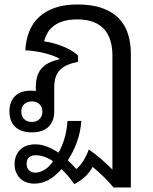

<svg xmlns="http://www.w3.org/2000/svg" viewBox="-20 -580 682 854"><path d="M176.3 -396Q199.7 -393.1 223.1 -386.2Q246.6 -379.4 266.8 -370.6Q287.1 -361.8 302.7 -351.8Q318.4 -341.8 327.1 -333V-305.2Q298.8 -299.3 278.8 -290.5Q258.8 -281.7 246.1 -268.3Q233.4 -254.9 227.3 -235.8Q221.2 -216.8 221.2 -190.9V-84Q221.2 -40 195.3 -15.6Q169.4 8.8 121.1 8.8Q73.7 8.8 47.9 -15.6Q22 -40 22 -84Q22 -128.4 46.9 -152.6Q71.8 -176.8 117.2 -176.8Q123 -176.8 129.9 -176.3Q136.7 -175.8 139.2 -174.8V-191.9Q139.2 -217.8 145 -238.3Q150.9 -258.8 163.6 -274.2Q176.3 -289.6 196.8 -300Q217.3 -310.5 246.6 -316.9Q231.4 -327.1 209.5 -334.5Q187.5 -341.8 165 -346.7Q142.6 -351.6 122.8 -353.8Q103 -356 92.8 -356Q94.7 -400.9 109.4 -438.5Q124 -476.1 152.6 -503.2Q181.2 -530.3 223.9 -545.2Q266.6 -560.1 324.2 -560.1Q389.6 -560.1 435.1 -543.7Q480.5 -527.3 508.8 -498Q537.1 -468.8 549.6 -428.2Q562 -387.7 562 -339.8V253.9H484.9Q464.8 229 440.2 205.3Q415.5 181.6 392.1 162.1Q379.9 185.5 358.9 205.3Q337.9 225.1 310.1 238.8Q297.4 220.2 283.2 203.4Q269 186.5 253.4 172.4Q227.1 202.6 197.3 219.7Q167.5 236.8 131.8 236.8Q114.3 236.8 98.4 231.2Q82.5 225.6 70.8 214.6Q59.1 203.6 52 187.5Q44.9 171.4 44.9 150.9Q44.9 111.3 68.8 86.7Q92.8 62 138.2 62Q163.6 62 190.2 72.5Q216.8 83 240.2 99.1Q274.4 39.6 280.3 -42H341.8Q338.4 5.4 322.8 50Q307.1 94.7 281.7 132.8Q292 142.6 301.8 152.6Q311.5 162.6 319.8 171.9Q335.4 159.2 349.9 136.5Q364.3 113.8 375 85Q388.7 94.2 403.1 105.5Q417.5 116.7 431.4 128.7Q445.3 140.6 457.8 152.3Q470.2 164.1 480 174.3V-334Q480 -371.1 470.7 -400.6Q461.4 -430.2 442.4 -450.9Q423.3 -471.7 394 -482.7Q364.7 -493.7 324.2 -493.7Q285.6 -493.7 259.3 -485.1Q232.9 -476.6 216.1 -462.6Q199.2 -448.7 189.9 -431.2Q180.7 -413.6 176.3 -396ZM74.7 -84Q74.7 -62.5 87.6 -50Q100.6 -37.6 122.1 -37.6Q142.1 -37.6 155.3 -50Q168.5 -62.5 168.5 -84Q168.5 -104.5 155.3 -116.7Q142.1 -128.9 122.1 -128.9Q100.6 -128.9 87.6 -116.7Q74.7 -104.5 74.7 -84ZM137.2 110.4Q121.6 110.4 110.1 118.9Q98.6 127.4 98.6 148.9Q98.6 168.9 110.1 178.5Q121.6 188 137.2 188Q154.8 188 176.5 176Q198.2 164.1 215.8 137.2Q197.8 124.5 177.2 117.4Q156.7 110.4 137.2 110.4Z"/></svg>

Font: Noto Sans Southeast Asian
Style: Regular
Weight: 400
Designer: Monotype Design Team
Foundry: Monotype Imaging Inc.
Version: Version 1.06 uh; ttfautohint (v1.4.1)